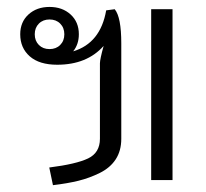

<svg xmlns="http://www.w3.org/2000/svg" viewBox="-20 -527 602 562"><path d="M485 0H422.5V-500H485ZM156.2 -457.9Q144.2 -470 125 -470Q105.8 -470 93.8 -457.9Q81.7 -445.8 81.7 -426.7Q81.7 -407.5 93.8 -395.4Q105.8 -383.3 125 -383.3Q144.2 -383.3 156.2 -395.4Q168.3 -407.5 168.3 -426.7Q168.3 -445.8 156.2 -457.9ZM210.8 -426.7Q210.8 -397.5 194.2 -376.7Q274.2 -400.8 290.8 -496.7L315.8 -500Q335 -476.7 335 -400V-120.8Q335 -85.8 318.8 -60.8Q302.5 -35.8 272.1 -20.8Q241.7 -5.8 209.6 2.1Q177.5 10 135 15L124.2 -36.7Q203.3 -46.7 237.9 -63.3Q272.5 -80 272.5 -120.8V-341.7Q272.5 -353.3 283.3 -392.5Q234.2 -337.5 147.5 -337.5Q95 -337.5 67.1 -362.1Q39.2 -386.7 39.2 -426.7Q39.2 -462.5 63.3 -484.6Q87.5 -506.7 125 -506.7Q162.5 -506.7 186.7 -484.6Q210.8 -462.5 210.8 -426.7Z"/></svg>

Font: Boon
Style: Regular
Weight: 400
Designer: Sungsit Sawaiwan
Foundry: FontUni
Version: Version 3.0